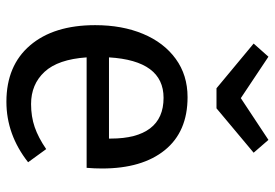

<svg xmlns="http://www.w3.org/2000/svg" viewBox="-146 -678 837 584"><g transform="rotate(90 272.0 -386.5)"><path d="M491 -232H155Q161 -145 199 -104Q237 -63 297 -63Q335 -63 367 -74Q399 -85 434 -109L474 -54Q390 12 290 12Q180 12 118.5 -60Q57 -132 57 -258Q57 -340 83.5 -403.5Q110 -467 159.5 -503Q209 -539 276 -539Q381 -539 437 -470Q493 -401 493 -279Q493 -256 491 -232ZM402 -306Q402 -384 371 -425Q340 -466 278 -466Q165 -466 155 -300H402ZM445 -740 310 -627H249L113 -740L153 -785L279 -701L406 -785Z"/></g></svg>

Font: Fira GO
Style: Regular
Weight: 400
Designer: Carrois Corporate
Foundry: Carrois Corporate GbR
Version: Version 0.300